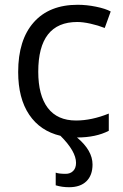

<svg xmlns="http://www.w3.org/2000/svg" viewBox="-20 -565 516 803"><path d="M298 -61Q363 -61 435 -90V-18Q381 10 302 10Q367 64 367 123Q367 168 341.5 193Q316 218 269 218Q239 218 213 210V157Q226 162 255 162Q274 162 286 150Q298 138 298 116Q298 68 233 3Q148 -17 102 -85.5Q56 -154 56 -264Q56 -398 121 -471.5Q186 -545 305 -545Q342 -545 381.5 -537Q421 -529 443 -517L418 -448Q390 -459 358.5 -466Q327 -473 303 -473Q140 -473 140 -265Q140 -166 180 -113.5Q220 -61 298 -61Z"/></svg>

Font: OpenSansMMV
Style: Regular
Weight: 400
Designer: Steve Matteson
Foundry: Ascender Corporation
Version: Version 4.000